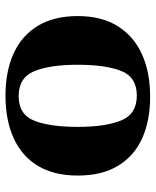

<svg xmlns="http://www.w3.org/2000/svg" viewBox="44 -578 549 676"><g transform="rotate(90 318.0 -240.5)"><path d="M37.1 -240.2Q37.1 -324.7 72.8 -381.3Q108.4 -438 172.1 -466.6Q235.8 -495.1 320.8 -495.1Q406.2 -495.1 468.5 -466.6Q530.8 -438 564.7 -381.3Q598.6 -324.7 598.6 -240.2Q598.6 -155.8 564 -99.1Q529.3 -42.5 466.1 -14.2Q402.8 14.2 317.4 14.2Q231.9 14.2 169.2 -14.2Q106.4 -42.5 71.8 -99.1Q37.1 -155.8 37.1 -240.2ZM208.5 -240.2Q208.5 -142.1 231.2 -87.2Q253.9 -32.2 318.8 -32.2Q383.8 -32.2 405.5 -87.2Q427.2 -142.1 427.2 -240.2Q427.2 -338.4 404.5 -393.3Q381.8 -448.2 316.9 -448.2Q252 -448.2 230.2 -393.1Q208.5 -337.9 208.5 -240.2Z"/></g></svg>

Font: Gelasio
Style: Regular
Weight: 400
Designer: Eben Sorkin
Foundry: Eben Sorkin
Version: Version 1.008